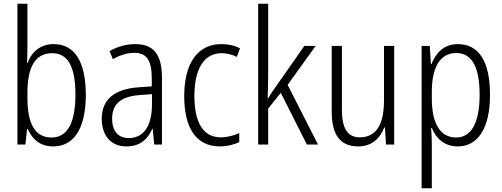

<svg xmlns="http://www.w3.org/2000/svg" viewBox="-20 -780 2710 1036"><path d="M128 -523V-760H74V0H117L126 -84H130C155 -26 199 10 267 10C381 10 443 -90 443 -268C443 -448 382 -542 270 -542C200 -542 151 -502 129 -440H126C127 -465 128 -497 128 -523ZM262 -493C348 -493 387 -417 387 -269C387 -114 342 -38 258 -38C172 -38 128 -107 128 -252V-280C128 -410 165 -493 262 -493Z M709 -542C660 -542 612 -528 571 -504L589 -461C631 -484 669 -495 704 -495C770 -495 799 -457 799 -355V-314L728 -309C600 -300 529 -245 529 -139C529 -55 573 10 662 10C738 10 777 -30 802 -85H804L812 0H854V-359C854 -485 810 -542 709 -542ZM734 -267 800 -272V-216C800 -105 758 -35 675 -35C619 -35 585 -71 585 -140C585 -219 633 -260 734 -267Z M1167 10C1204 10 1243 1 1271 -14V-62C1240 -48 1206 -39 1171 -39C1073 -39 1029 -124 1029 -262C1029 -412 1083 -493 1176 -493C1203 -493 1232 -486 1258 -473L1275 -519C1248 -534 1214 -542 1174 -542C1048 -542 974 -441 974 -261C974 -88 1039 10 1167 10Z M1427 -373V-760H1373V0H1427V-194L1495 -279L1636 0H1696L1532 -322L1683 -532H1622L1468 -312C1453 -292 1440 -272 1427 -250H1424C1426 -291 1427 -330 1427 -373Z M2107 -532H2052V-240C2052 -104 2008 -39 1921 -39C1858 -39 1825 -84 1825 -186V-532H1770V-176C1770 -55 1814 10 1913 10C1987 10 2032 -35 2053 -92H2057L2063 0H2107Z M2451 -542C2375 -542 2332 -495 2308 -434H2305L2299 -532H2255V236H2310V-8C2310 -36 2308 -66 2306 -90H2310C2331 -36 2376 10 2450 10C2557 10 2624 -85 2624 -269C2624 -451 2562 -542 2451 -542ZM2442 -494C2528 -494 2568 -415 2568 -269C2568 -110 2519 -38 2441 -38C2356 -38 2310 -112 2310 -249V-285C2310 -416 2354 -494 2442 -494Z"/></svg>

Font: Noto Sans Hebrew Condensed Light
Style: Regular
Weight: 300
Width: 3
Designer: Monotype Design Team
Foundry: Monotype Imaging Inc.
Version: Version 2.004